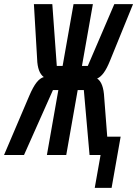

<svg xmlns="http://www.w3.org/2000/svg" viewBox="-42 -745 662 923"><path d="M388.5 0 361 -312H331.5L276.5 0H183.5L238.5 -312H212.5L73.5 0H-22.5L98.5 -284Q117 -327.5 134 -348.8Q151 -370 168.5 -374.5Q138.5 -396.5 136.5 -461L121 -725H209.5L231 -428H259L311.5 -725H404.5L352 -428H380L507.5 -725H597.5L487 -453.5Q471.5 -415 456.5 -394.8Q441.5 -374.5 425 -367.5Q455.5 -348 459 -276L473.5 -88H538L494.5 158H413.5L441.5 0Z"/></svg>

Font: JuliaMono SemiBold
Style: Italic
Weight: 600
Italic angle: -9°
Monospace: yes
Designer: cormullion
Foundry: corm
Version: Version 0.056; ttfautohint (v1.8.4)